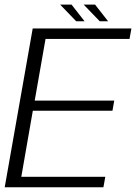

<svg xmlns="http://www.w3.org/2000/svg" viewBox="-31 -796 578 816"><path d="M-11 0H408.5L416.5 -44.5H59.5L108.5 -325.5H447L454.5 -368.5H116.5L162.5 -630.5H519.5L527.5 -675H108ZM393 -705.5H428.5L373 -776.5H324.5ZM293 -705.5H328.5L273 -776.5H224.5Z"/></svg>

Font: Anybody UltraCondensed Thin Light
Style: Italic
Weight: 300
Italic angle: -10°
Version: Version 1.111